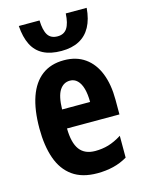

<svg xmlns="http://www.w3.org/2000/svg" viewBox="-118 -841 693 922"><g transform="rotate(-15 228.5 -380.5)"><path d="M233.9 -556.2Q295.4 -556.2 338.1 -525.9Q380.9 -495.6 402.8 -440.2Q424.8 -384.8 424.8 -309.1V-235.8H164.1Q165 -164.1 190.4 -130.1Q215.8 -96.2 268.1 -96.2Q302.7 -96.2 333.7 -105.2Q364.7 -114.3 399.9 -136.2V-27.8Q367.2 -8.3 330.1 0.7Q293 9.8 250 9.8Q174.8 9.8 127.4 -24.2Q80.1 -58.1 58.1 -120.8Q36.1 -183.6 36.1 -270Q36.1 -362.3 58.3 -426Q80.6 -489.7 124.5 -522.9Q168.5 -556.2 233.9 -556.2ZM236.8 -454.1Q204.6 -454.1 185.5 -425Q166.5 -396 165 -330.1H304.2Q304.2 -368.7 296.4 -396.5Q288.6 -424.3 273.4 -439.2Q258.3 -454.1 236.8 -454.1ZM405.3 -771Q400.9 -715.3 380.4 -677.7Q359.9 -640.1 323.7 -621.1Q287.6 -602.1 235.8 -602.1Q181.6 -602.1 145.5 -620.8Q109.4 -639.6 90.6 -677.2Q71.8 -714.8 67.9 -771H170.9Q172.4 -721.7 187.3 -698.2Q202.1 -674.8 235.8 -674.8Q267.6 -674.8 283.2 -698.5Q298.8 -722.2 301.3 -771Z"/></g></svg>

Font: Open Sans Condensed
Style: Regular
Weight: 400
Width: 3
Designer: Monotype Design Team
Foundry: Monotype Imaging Inc.
Version: Version 3.000